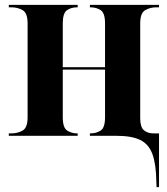

<svg xmlns="http://www.w3.org/2000/svg" viewBox="-20 -556 684 786"><path d="M620 188Q619 116 604 75Q589 34 554 17Q519 0 458 0H348V-10H351Q374 -10 392 -21.5Q410 -33 410 -76V-271H237V-76Q237 -33 255 -21.5Q273 -10 295 -10H298V0H16V-10H28Q52 -10 72.5 -21.5Q93 -33 93 -76V-460Q93 -503 72.5 -514.5Q52 -526 28 -526H16V-536H298V-526H295Q272 -526 254.5 -514.5Q237 -503 237 -460V-281H410V-460Q410 -503 392 -514.5Q374 -526 351 -526H348V-536H631V-526H619Q595 -526 574.5 -514.5Q554 -503 554 -460V-71Q554 -36 569 -23Q584 -10 608 -10H631V210H621Z"/></svg>

Font: Noto Serif Display SemiCondensed
Style: Bold
Weight: 700
Width: 4
Designer: Monotype Design Team
Foundry: Monotype Imaging Inc.
Version: Version 2.009